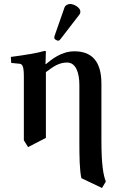

<svg xmlns="http://www.w3.org/2000/svg" viewBox="-20 -701 601 958"><path d="M209 -381H207L209 -444C209 -446 204 -447 202 -447C170 -437 104 -426 34 -417L36 -387L77 -383C91 -382 99 -371 99 -321V-1L120 33L209 -13V-341C246 -369 274 -389 315 -389C358 -389 376 -339 376 -277V0C376 83 377 147 386 188L489 237L508 205C496 173 486 124 486 0V-284C486 -402 432 -445 351 -445C287 -445 238 -405 209 -381ZM330 -681C319 -681 306 -675 302 -664L252 -521C251 -518 251 -513 251 -512C251 -505 263 -498 271 -498C275 -498 279 -502 282 -506L376 -628C380 -633 381 -638 381 -643C381 -663 350 -681 330 -681Z"/></svg>

Font: Libertinus Serif Semibold
Style: Regular
Weight: 600
Designer: Philipp H. Poll, Khaled Hosny
Foundry: Caleb Maclennan
Version: Version 7.050;RELEASE